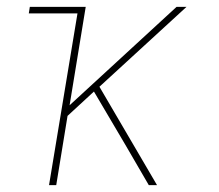

<svg xmlns="http://www.w3.org/2000/svg" viewBox="-20 -540 640 560"><path d="M123 0 206 -501H64L67 -520H230L183 -233L495 -520H524L270 -287L438 0H414L346 -117L254 -273L177 -202L144 0Z"/></svg>

Font: Iosevka SS04 Th Ex Obl
Style: Regular
Weight: 100
Width: 7
Italic angle: -9°
Monospace: yes
Designer: Belleve Invis
Foundry: Belleve Invis
Version: Version 19.0.0; ttfautohint (v1.8.4)